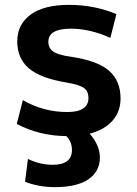

<svg xmlns="http://www.w3.org/2000/svg" viewBox="-20 -550 565 790"><path d="M391 98Q391 155 344 187.5Q297 220 206 220Q140 220 83 198L95 104Q145 128 197 128Q276 128 276 67Q276 33 253 10Q142 9 49 -40L74 -138Q159 -89 257 -89Q344 -89 344 -147Q344 -174 326 -187.5Q308 -201 256 -210Q146 -228 98.5 -269Q51 -310 51 -380Q51 -449 105.5 -489.5Q160 -530 264 -530Q368 -530 459 -492L434 -394Q351 -432 271 -432Q179 -432 179 -378Q179 -352 199 -338Q219 -324 269 -317Q380 -301 428 -259.5Q476 -218 476 -145Q476 -91 443 -53.5Q410 -16 349 0Q391 48 391 98Z"/></svg>

Font: M PLUS 1p
Style: Bold
Weight: 700
Version: Version 1.062